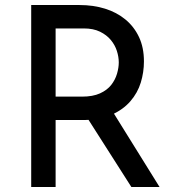

<svg xmlns="http://www.w3.org/2000/svg" viewBox="-20 -743 699 763"><path d="M296 -723Q351 -723 397.5 -708.5Q444 -694 478.5 -665.5Q513 -637 532.5 -595.5Q552 -554 552 -499Q552 -456 539.5 -415Q527 -374 498 -340.5Q469 -307 422.5 -286.5Q376 -266 308 -266H201V0H104V-723ZM306 -359Q349 -359 377.5 -372Q406 -385 422 -405.5Q438 -426 445 -450Q452 -474 452 -495Q452 -517 444.5 -540.5Q437 -564 420.5 -584Q404 -604 377.5 -617Q351 -630 313 -630H201V-359ZM425 -304 614 0H502L310 -301Z"/></svg>

Font: Josefin Sans Thin
Style: Regular
Weight: 400
Version: Version 2.000